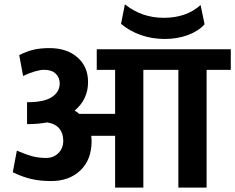

<svg xmlns="http://www.w3.org/2000/svg" viewBox="-20 -853 1069 873"><path d="M503.4 0V-235.4H395Q396.5 -211.9 396.5 -211.4Q396.5 -127 345.7 -78.4Q294.9 -29.8 212.9 -29.8Q162.6 -29.8 122.6 -39.1Q82.5 -48.3 38.1 -69.8L56.6 -168Q99.6 -149.9 127.9 -142.3Q156.2 -134.8 189.9 -134.8Q223.6 -134.8 245.6 -157Q267.6 -179.2 267.6 -213.1Q267.6 -247.1 249.3 -269Q231 -291 193.8 -296.4Q154.3 -288.6 103 -288.6V-388.2Q181.2 -388.2 216.3 -411.9Q251.5 -435.5 251.5 -473.6Q251.5 -500.5 233.2 -518.1Q214.8 -535.6 180.7 -535.6Q146.5 -535.6 85 -507.8L67.4 -602.5Q100.1 -619.1 131.3 -626.7Q162.6 -634.3 204.6 -634.3Q283.7 -634.3 332 -592.3Q380.4 -550.3 380.4 -480Q380.4 -400.9 319.3 -350.1Q328.1 -345.7 339.8 -335.4H503.4V-535.2H419.9V-628.9H1029.3V-535.2H919.4V0H791V-535.2H631.8V0ZM547.9 -833.5Q623.5 -772 725.1 -772Q826.7 -772 892.1 -830.1L910.2 -742.7Q882.3 -711.4 834.2 -693.6Q786.1 -675.8 728.5 -675.8Q670.9 -675.8 619.4 -694.1Q567.9 -712.4 530.3 -744.6Z"/></svg>

Font: Yantramanav
Style: Bold
Weight: 700
Version: Version 1.001;PS 1.0;hotconv 1.0.72;makeotf.lib2.5.5900; ttf